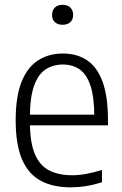

<svg xmlns="http://www.w3.org/2000/svg" viewBox="-20 -773 510 802"><path d="M276 9.5Q200.5 9.5 149.2 -18.5Q98 -46.5 71.8 -108Q45.5 -169.5 45.5 -271Q45.5 -370 70.2 -431.5Q95 -493 139.5 -521.2Q184 -549.5 243 -549.5Q301.5 -549.5 343.8 -521.2Q386 -493 408.5 -431.5Q431 -370 431 -270V-249.5H80.5V-294H387.5L374 -282.5Q374 -366.5 358 -414.8Q342 -463 312.5 -483.2Q283 -503.5 242.5 -503.5Q202 -503.5 171 -483.5Q140 -463.5 122.5 -415.2Q105 -367 105 -282.5V-263Q105 -180 124.8 -131.5Q144.5 -83 183.8 -62Q223 -41 282 -41Q309.5 -41 339.5 -46.5Q369.5 -52 406 -63V-12Q370.5 -0.5 338.8 4.5Q307 9.5 276 9.5ZM241.5 -669.5Q221 -669.5 209.2 -680.5Q197.5 -691.5 197.5 -710.5Q197.5 -730 209.2 -741.5Q221 -753 241.5 -753Q262 -753 273.8 -741.5Q285.5 -730 285.5 -710.5Q285.5 -691.5 273.8 -680.5Q262 -669.5 241.5 -669.5Z"/></svg>

Font: Encode Sans SemiCondensed Light
Style: Regular
Weight: 300
Width: 4
Designer: Multiple Designers
Foundry: Impallari Type
Version: Version 3.002